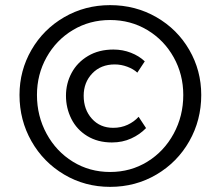

<svg xmlns="http://www.w3.org/2000/svg" viewBox="-20 -713 859 748"><path d="M56 -343Q56 -438 102.5 -518.5Q149 -599 230 -646Q311 -693 409 -693Q508 -693 589.5 -646Q671 -599 717.5 -518.5Q764 -438 764 -343Q764 -245 717.5 -163Q671 -81 589.5 -33Q508 15 409 15Q311 15 230 -33Q149 -81 102.5 -163Q56 -245 56 -343ZM694 -343Q694 -423 656.5 -490Q619 -557 554 -596Q489 -635 409 -635Q329 -635 264 -596Q199 -557 161.5 -490Q124 -423 124 -343Q124 -261 161.5 -192Q199 -123 264 -83Q329 -43 409 -43Q489 -43 554 -83Q619 -123 656.5 -192Q694 -261 694 -343ZM237 -340Q237 -388 259 -429Q281 -470 323 -495Q365 -520 422 -520Q458 -520 490 -507.5Q522 -495 544 -474L515 -430Q500 -444 476 -453Q452 -462 427 -462Q373 -462 339.5 -427Q306 -392 306 -340Q306 -286 338 -250.5Q370 -215 421 -215Q452 -215 477.5 -227Q503 -239 520 -258L549 -214Q525 -189 491 -173.5Q457 -158 416 -158Q361 -158 320 -183Q279 -208 258 -250Q237 -292 237 -340Z"/></svg>

Font: Martel Sans
Style: Regular
Weight: 400
Designer: Dan Reynolds and Mathieu Réguer
Foundry: Dan Reynolds and Mathieu Réguer
Version: Version 1.002; ttfautohint (v1.1) -l 5 -r 5 -G 72 -x 0 -D la